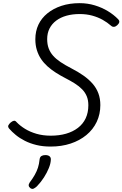

<svg xmlns="http://www.w3.org/2000/svg" viewBox="-20 -910 776 1217"><path d="M301 19Q251 19 210.5 9Q170 -1 137.5 -17.5Q105 -34 80 -54.5Q55 -75 37 -96Q29 -107 33 -115.5Q37 -124 47 -133Q59 -143 68 -144.5Q77 -146 85 -136Q107 -113 138.5 -93.5Q170 -74 211 -62Q252 -50 302 -50Q355 -50 398.5 -62.5Q442 -75 474 -99.5Q506 -124 523 -160Q540 -196 540 -243Q540 -275 530 -299.5Q520 -324 500.5 -344Q481 -364 454 -381Q427 -398 392 -416Q361 -432 333 -450Q305 -468 281.5 -489Q258 -510 241 -535Q224 -560 214 -591.5Q204 -623 204 -661Q204 -712 223.5 -753.5Q243 -795 280.5 -825.5Q318 -856 369.5 -873Q421 -890 485 -890Q535 -890 581 -876Q627 -862 664.5 -839Q702 -816 728 -789Q738 -779 736 -769.5Q734 -760 723 -750Q713 -741 703 -740Q693 -739 685 -746Q660 -768 630.5 -784.5Q601 -801 564.5 -811Q528 -821 485 -821Q439 -821 401.5 -810.5Q364 -800 336.5 -779.5Q309 -759 294 -729.5Q279 -700 279 -662Q279 -629 288.5 -603.5Q298 -578 316.5 -557Q335 -536 364 -516.5Q393 -497 432 -477Q475 -455 509 -431Q543 -407 567 -379.5Q591 -352 603.5 -318.5Q616 -285 616 -244Q616 -186 593 -137.5Q570 -89 527.5 -54Q485 -19 427.5 0Q370 19 301 19ZM173 283Q163 275 162 266.5Q161 258 168 247Q187 222 200 199Q213 176 220.5 153Q228 130 231 100Q233 85 242.5 79Q252 73 267 73Q286 73 295 81.5Q304 90 302 105Q301 127 289.5 155.5Q278 184 259 214Q240 244 214 271Q203 281 193.5 285.5Q184 290 173 283Z"/></svg>

Font: Playwrite DK Loopet Light
Style: Regular
Weight: 300
Version: Version 1.003